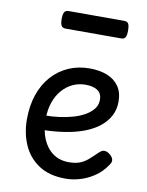

<svg xmlns="http://www.w3.org/2000/svg" viewBox="-88 -834 702 916"><g transform="rotate(10 263.0 -376.0)"><path d="M293 19Q214 19 163 -15Q112 -49 87.5 -105Q63 -161 63 -228Q63 -295 81.5 -348.5Q100 -402 134 -440Q168 -478 214.5 -498.5Q261 -519 316 -519Q365 -519 401.5 -504.5Q438 -490 458.5 -460.5Q479 -431 479 -386Q479 -348 462.5 -317Q446 -286 416 -262.5Q386 -239 345 -223.5Q304 -208 253 -200Q202 -192 145 -191V-261Q178 -261 212.5 -265.5Q247 -270 279 -279Q311 -288 336 -302.5Q361 -317 375.5 -336Q390 -355 390 -379Q390 -411 368.5 -425Q347 -439 311 -439Q278 -439 249.5 -426Q221 -413 198.5 -387.5Q176 -362 163.5 -326Q151 -290 151 -244Q151 -189 168.5 -148Q186 -107 218 -84Q250 -61 295 -61Q325 -61 346 -68.5Q367 -76 385.5 -91.5Q404 -107 426 -129Q441 -144 453.5 -144Q466 -144 480 -133Q494 -122 497 -109.5Q500 -97 490 -84Q465 -46 431 -23.5Q397 -1 361.5 9Q326 19 293 19ZM170 -686Q153 -686 148 -698Q143 -710 143 -728Q143 -747 148 -759Q153 -771 170 -771H438Q456 -771 460.5 -759Q465 -747 465 -728Q465 -710 460.5 -698Q456 -686 438 -686Z"/></g></svg>

Font: Playwrite AR
Style: Regular
Weight: 400
Designer: Veronika Burian, José Scaglione
Foundry: TypeTogether
Version: Version 1.002